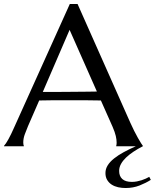

<svg xmlns="http://www.w3.org/2000/svg" viewBox="-30 -735 778 965"><path d="M728 168.9Q703.6 184.6 671.4 197.3Q639.2 210 601.1 210Q582 210 564 206.1Q545.9 202.1 531.7 193.1Q517.6 184.1 508.8 169.7Q500 155.3 500 134.8Q500 113.8 511.5 95.7Q522.9 77.6 543.5 61.3Q564 44.9 591.8 29.8Q619.6 14.6 652.8 0H554.2V-2Q555.2 -4.4 555.7 -9.3Q556.2 -14.2 556.2 -18.1Q556.2 -33.2 552 -51.5Q547.9 -69.8 536.1 -97.2L477.1 -230Q449.7 -231 404.3 -231Q358.9 -231 306.2 -231Q267.6 -231 231.7 -231Q195.8 -231 167 -230L110.8 -101.1Q103.5 -83 95.2 -61.5Q86.9 -40 86.9 -18.1Q86.9 -11.7 87.9 -7.6Q88.9 -3.4 89.8 -2V0H-9.8V-2Q-1 -11.2 12.2 -34.9Q25.4 -58.6 41 -94.2L320.8 -714.8H359.9L625 -118.2Q634.3 -97.2 644.3 -77.4Q654.3 -57.6 663.1 -42Q671.9 -26.4 678.7 -15.6Q685.5 -4.9 688 -2V0Q663.1 12.7 641.4 27.1Q619.6 41.5 603.5 56.9Q587.4 72.3 578.1 89.1Q568.8 106 568.8 124Q568.8 150.4 584.7 164.8Q600.6 179.2 632.8 179.2Q645.5 179.2 658.2 176.8Q670.9 174.3 682.1 170.7Q693.4 167 703.1 162.6Q712.9 158.2 720.2 153.8ZM237.8 -272.9Q266.1 -272.9 295.9 -273.2Q325.7 -273.4 354.2 -273.7Q382.8 -273.9 409.2 -274.2Q435.5 -274.4 457 -274.9L319.8 -585L185.1 -272.9Z"/></svg>

Font: Marcellus SC
Style: Regular
Weight: 400
Designer: Astigmatic (AOETI)
Foundry: Astigmatic (AOETI)
Version: Version 1.001